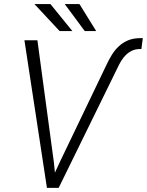

<svg xmlns="http://www.w3.org/2000/svg" viewBox="-20 -905 708 925"><path d="M239.7 -122.1 244.6 -73.2 269 -126 491.2 -588.9Q503.4 -615.7 518.1 -639.6Q532.7 -663.6 552 -681.6Q571.3 -699.7 595.9 -710.2Q620.6 -720.7 652.3 -721.2H668L661.1 -668.5L655.8 -668.9Q633.8 -668.9 617.2 -661.4Q600.6 -653.8 587.4 -641.1Q574.2 -628.4 564.2 -612.1Q554.2 -595.7 545.9 -577.6L262.7 0H206.1L97.7 -710.9H160.2ZM328.6 -755.4H267.1L146 -885.3H223.1ZM443.4 -755.4H388.2L292 -885.3H362.8Z"/></svg>

Font: Roboto Mono Light
Style: Italic
Weight: 300
Designer: Google
Version: Version 2.000985; 2015; ttfautohint (v1.3)